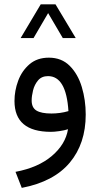

<svg xmlns="http://www.w3.org/2000/svg" viewBox="-20 -618 470 900"><path d="M170.9 -597.7H240.2L335 -439.5H274.4L205.6 -556.6L137.2 -439.5H76.7ZM298.8 -12.2Q282.2 -6.8 258.5 -3.4Q234.9 0 218.8 0Q47.9 0 47.9 -144.5Q47.9 -192.9 65.2 -239.5Q82.5 -286.1 118.4 -316.9Q154.3 -347.7 209 -347.7Q268.6 -347.7 306.9 -309.3Q345.2 -271 363.5 -210Q381.8 -148.9 381.8 -81.1Q381.8 55.2 306.9 144.5Q231.9 233.9 82 262.7L52.7 187.5Q159.2 167.5 223.1 113Q287.1 58.6 298.8 -12.2ZM300.8 -97.2Q290.5 -261.2 205.1 -261.2Q175.3 -261.2 158.4 -241.2Q141.6 -221.2 135 -194.6Q128.4 -168 128.4 -147Q128.4 -113.3 151.1 -99.6Q173.8 -85.9 221.2 -85.9Q240.2 -85.9 260.7 -88.6Q281.2 -91.3 300.8 -97.2Z"/></svg>

Font: Vazir FD
Style: Regular-FD
Weight: 400
Designer: Saber Rastikerdar
Foundry: Saber Rastikerdar
Version: Version 30.0.0